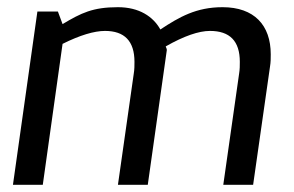

<svg xmlns="http://www.w3.org/2000/svg" viewBox="-20 -514 817 534"><path d="M599 -494C526 -494 479 -467 426 -432C406 -468 367 -494 308 -494C238 -494 206 -478 154 -447L141 -482H84L16 0H99L154 -392C202 -416 242 -428 272 -428C326 -428 354 -400 354 -342C354 -332 354 -321 352 -309L308 0H391L444 -375C444 -379 441 -383 441 -385C492 -414 533 -428 564 -428C619 -428 647 -400 647 -342C647 -332 647 -321 645 -309L601 0H684L731 -329C733 -341 733 -352 733 -363C733 -444 687 -494 599 -494Z"/></svg>

Font: Cantarell
Style: Oblique
Weight: 400
Italic angle: -8°
Designer: Dave Crossland
Version: Version 0.024